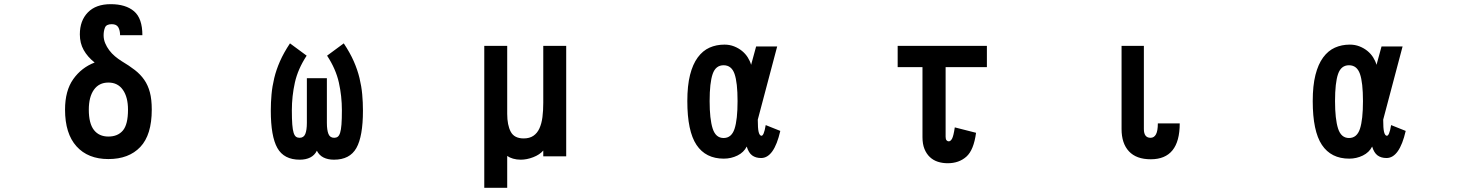

<svg xmlns="http://www.w3.org/2000/svg" viewBox="-20 -706 7040 921"><path d="M594 -180Q594 -240 569.5 -275Q545 -310 500 -310Q455 -310 430.5 -275.5Q406 -241 406 -180Q406 -114 430.5 -82.5Q455 -51 500 -51Q545 -51 569.5 -80Q594 -109 594 -180ZM708 -180Q708 -59 653 -1Q598 57 500 57Q402 57 347 -4Q292 -65 292 -180Q292 -271 331.5 -326.5Q371 -382 434 -406Q400 -433 381.5 -466Q363 -499 363 -541Q363 -607 401.5 -646.5Q440 -686 511 -686Q583 -686 623 -652Q663 -618 663 -537H556Q556 -560 547.5 -575Q539 -590 516 -590Q490 -590 483.5 -573.5Q477 -557 477 -537Q477 -517 484.5 -499Q492 -481 504 -465Q516 -449 531.5 -436Q547 -423 563 -413Q600 -391 627 -370Q654 -349 672 -323Q690 -297 699 -263Q708 -229 708 -180Z M1721 -175Q1721 -52 1689.5 4Q1658 60 1582 60Q1553 60 1532 49.5Q1511 39 1500 17Q1489 39 1468 49.5Q1447 60 1418 60Q1342 60 1310.5 4Q1279 -52 1279 -175Q1279 -215 1282.5 -253.5Q1286 -292 1295.5 -331.5Q1305 -371 1323 -412Q1341 -453 1371 -498L1451 -439Q1409 -375 1394.5 -310Q1380 -245 1380 -177Q1380 -135 1382 -109Q1384 -83 1388.5 -69Q1393 -55 1400 -50Q1407 -45 1417 -45Q1437 -45 1444.5 -63.5Q1452 -82 1452 -117V-331H1548V-117Q1548 -82 1555.5 -63.5Q1563 -45 1583 -45Q1593 -45 1600 -50Q1607 -55 1611.5 -69Q1616 -83 1618 -109Q1620 -135 1620 -177Q1620 -245 1605.5 -310Q1591 -375 1549 -439L1629 -498Q1659 -453 1677 -412Q1695 -371 1704.5 -331.5Q1714 -292 1717.5 -253.5Q1721 -215 1721 -175Z M2696 44H2586V16Q2569 36 2538 48Q2507 60 2478 60Q2458 60 2441 55Q2424 50 2413 42V195H2303V-486H2413V-160Q2413 -106 2430 -74Q2447 -42 2492 -42Q2520 -42 2538.5 -54.5Q2557 -67 2567.5 -90Q2578 -113 2582 -144Q2586 -175 2586 -213V-486H2696Z M3518 -221Q3518 -310 3503.5 -351.5Q3489 -393 3451 -393Q3413 -393 3398.5 -351Q3384 -309 3384 -221Q3384 -135 3398.5 -89.5Q3413 -44 3451 -44Q3489 -44 3503.5 -88Q3518 -132 3518 -221ZM3723 -78Q3693 52 3631 52Q3605 52 3588 39.5Q3571 27 3562 -3Q3548 25 3517.5 40Q3487 55 3452 55Q3365 55 3321 -11Q3277 -77 3277 -221Q3277 -295 3290 -346.5Q3303 -398 3327 -430.5Q3351 -463 3383.5 -477.5Q3416 -492 3455 -492Q3480 -492 3501.5 -483.5Q3523 -475 3539.5 -461.5Q3556 -448 3567 -430.5Q3578 -413 3583 -395L3607 -483H3708L3615 -132Q3615 -90 3619 -73.5Q3623 -57 3631 -55Q3644 -51 3653 -106Z M4714 -384H4516V-50Q4516 -38 4520.5 -33Q4525 -28 4531 -28Q4540 -28 4547 -41Q4554 -54 4560 -95L4662 -69Q4651 14 4615.5 45.5Q4580 77 4526 77Q4501 77 4479 70Q4457 63 4440.5 47.5Q4424 32 4414.5 8.5Q4405 -15 4405 -48V-384H4286V-486H4714Z M5639 -114Q5639 58 5500 58Q5431 58 5395.5 20Q5360 -18 5360 -87V-486H5467V-87Q5467 -45 5499 -45Q5516 -45 5525 -61.5Q5534 -78 5534 -114Z M6518 -221Q6518 -310 6503.5 -351.5Q6489 -393 6451 -393Q6413 -393 6398.5 -351Q6384 -309 6384 -221Q6384 -135 6398.5 -89.5Q6413 -44 6451 -44Q6489 -44 6503.5 -88Q6518 -132 6518 -221ZM6723 -78Q6693 52 6631 52Q6605 52 6588 39.5Q6571 27 6562 -3Q6548 25 6517.5 40Q6487 55 6452 55Q6365 55 6321 -11Q6277 -77 6277 -221Q6277 -295 6290 -346.5Q6303 -398 6327 -430.5Q6351 -463 6383.5 -477.5Q6416 -492 6455 -492Q6480 -492 6501.5 -483.5Q6523 -475 6539.5 -461.5Q6556 -448 6567 -430.5Q6578 -413 6583 -395L6607 -483H6708L6615 -132Q6615 -90 6619 -73.5Q6623 -57 6631 -55Q6644 -51 6653 -106Z"/></svg>

Font: NanumGothicCoding
Style: Bold
Weight: 700
Monospace: yes
Designer: Kwon Bruce; Nicolas Noh; Sung-woo Choi; Go-un Cha; Soo-hyun Park;
Foundry: NHN Corporation
Version: Version 2.000;PS 1;hotconv 1.0.49;makeotf.lib2.0.14853